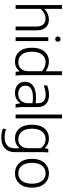

<svg xmlns="http://www.w3.org/2000/svg" viewBox="965 -1715 969 2939"><g transform="rotate(90 1449.5 -245.5)"><path d="M57.1 0V-710H116.2V-441.9H119.1Q190.4 -509.8 279.8 -509.8Q357.4 -509.8 401.1 -460.2Q444.8 -410.6 444.8 -314.9V0H386.2V-317.9Q386.2 -386.7 354.7 -422.4Q323.2 -458 265.1 -458Q183.6 -458 116.2 -383.8V0Z M549.8 0V-500H608.9V0ZM578.6 -688Q596.7 -688 607.7 -676.8Q618.7 -665.5 618.7 -647Q618.7 -628.4 607.7 -617.2Q596.7 -606 578.6 -606Q561 -606 549.8 -617.2Q538.6 -628.4 538.6 -647Q538.6 -665.5 549.8 -676.8Q561 -688 578.6 -688Z M1070.3 -196.8V-403.8Q1005.4 -459 931.6 -459Q857.9 -459 814.7 -404.5Q771.5 -350.1 771.5 -251Q771.5 -151.4 814.5 -96.2Q857.4 -41 931.6 -41Q997.1 -41 1033.7 -83.7Q1070.3 -126.5 1070.3 -196.8ZM1130.4 -710V-91.8Q1130.4 -48.3 1136.7 0H1080.6Q1073.7 -36.1 1071.3 -60.1H1067.4Q1039.1 -24.4 1005.6 -7.3Q972.2 9.8 924.3 9.8Q825.7 9.8 768.1 -58.3Q710.4 -126.5 710.4 -251Q710.4 -373.5 769 -441.7Q827.6 -509.8 921.4 -509.8Q1002.4 -509.8 1067.4 -461.9H1071.3V-710Z M1560.1 -194.8V-258.8Q1506.3 -265.1 1469.2 -265.1Q1383.8 -265.1 1337.4 -236.3Q1291 -207.5 1291 -150.9Q1291 -100.1 1325.4 -70.1Q1359.9 -40 1417 -40Q1485.8 -40 1522.9 -83.3Q1560.1 -126.5 1560.1 -194.8ZM1560.1 -306.2V-334Q1560.1 -400.9 1527.3 -430.4Q1494.6 -460 1432.1 -460Q1368.2 -460 1290 -430.2L1285.2 -481.9Q1360.4 -511.2 1435.1 -511.2Q1519.5 -511.2 1569.3 -467.3Q1619.1 -423.3 1619.1 -334V-91.8Q1619.1 -42.5 1628.9 0H1574.2Q1565.9 -32.2 1561 -70.8H1557.1Q1502 9.8 1402.8 9.8Q1326.2 9.8 1279.1 -31.2Q1231.9 -72.3 1231.9 -144Q1231.9 -225.1 1294.4 -268.6Q1356.9 -312 1468.3 -312Q1511.7 -312 1560.1 -306.2Z M1732.9 0V-710H1792V0Z M2248.5 -199.2V-380.9Q2228 -416 2190.4 -437.5Q2152.8 -459 2107.4 -459Q2036.1 -459 1992.9 -403.8Q1949.7 -348.6 1949.7 -250Q1949.7 -150.9 1993.4 -95.9Q2037.1 -41 2111.8 -41Q2176.3 -41 2212.4 -83.7Q2248.5 -126.5 2248.5 -199.2ZM2308.6 -408.2V15.1Q2308.6 112.3 2248.8 165.8Q2189 219.2 2089.8 219.2Q2010.3 219.2 1947.8 194.8L1957.5 146Q2016.1 168 2083.5 168Q2162.6 168 2206.1 129.2Q2249.5 90.3 2249.5 17.1V-58.1H2245.6Q2190.4 9.8 2097.7 9.8Q2003.9 9.8 1946.3 -58.1Q1888.7 -126 1888.7 -249Q1888.7 -373.5 1946.3 -441.7Q2003.9 -509.8 2101.6 -509.8Q2147 -509.8 2181.2 -494.6Q2215.3 -479.5 2244.6 -448.2H2249.5Q2251.5 -464.8 2258.8 -500H2314.5Q2308.6 -455.6 2308.6 -408.2Z M2411.1 -251Q2411.1 -371.1 2472.7 -440.4Q2534.2 -509.8 2632.3 -509.8Q2730.5 -509.8 2791.7 -440.4Q2853 -371.1 2853 -251Q2853 -130.4 2791.7 -60.3Q2730.5 9.8 2632.3 9.8Q2534.2 9.8 2472.7 -60.3Q2411.1 -130.4 2411.1 -251ZM2472.2 -250Q2472.2 -153.3 2515.4 -97.2Q2558.6 -41 2633.3 -41Q2707 -41 2749.5 -97.4Q2792 -153.8 2792 -251Q2792 -347.7 2749.5 -403.3Q2707 -459 2633.3 -459Q2558.1 -459 2515.1 -403.1Q2472.2 -347.2 2472.2 -250Z"/></g></svg>

Font: LT Hoop Light
Style: Regular
Weight: 300
Designer: Daniel Lyons
Foundry: LyonsType
Version: Version 1.000